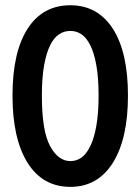

<svg xmlns="http://www.w3.org/2000/svg" viewBox="-20 -691 537 734"><path d="M249 23.4Q143.1 23.4 85.4 -68.6Q27.8 -160.6 27.8 -325.7Q27.8 -491.2 85.4 -581.1Q143.1 -670.9 249 -670.9Q353.5 -670.9 411.4 -581.1Q469.2 -491.2 469.2 -325.7Q469.2 -160.6 411.4 -68.6Q353.5 23.4 249 23.4ZM249 -75.2Q272 -75.2 290.5 -87.9Q309.1 -100.6 324.2 -130.4Q339.4 -160.2 348.1 -208.7Q356.9 -257.3 356.9 -325.7Q356.9 -394.5 348.1 -442.6Q339.4 -490.7 324.5 -519.3Q309.6 -547.9 290.8 -560.3Q272 -572.8 249 -572.8Q225.6 -572.8 206.3 -560.3Q187 -547.9 172.4 -519.3Q157.7 -490.7 148.9 -442.6Q140.1 -394.5 140.1 -325.7Q140.1 -190.4 171.4 -132.8Q202.6 -75.2 249 -75.2Z"/></svg>

Font: Pyidaungsu Book
Style: Bold
Weight: 700
Designer: Sun Tun
Foundry: MCF
Version: Version 1.008;February 27, 2020;FontCreator 11.0.0.2408 32-b